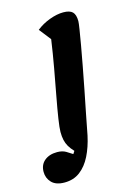

<svg xmlns="http://www.w3.org/2000/svg" viewBox="-162 -667 681 944"><g transform="rotate(-15 178.5 -195.0)"><path d="M47 210Q3 210 -18.5 187.5Q-40 165 -40 133Q-40 97 -15.5 76.5Q9 56 49 56Q75 56 93 66.5Q111 77 124 86L133 72Q117 55 108 39.5Q99 24 95 6Q91 -12 91 -35Q91 -55 98 -101Q105 -147 117 -210.5Q129 -274 142 -346Q155 -418 165 -488L118 -548Q148 -572 186 -586Q224 -600 256 -600Q289 -600 303 -586Q317 -572 317 -539Q317 -530 312 -498.5Q307 -467 299 -421Q291 -375 280.5 -319.5Q270 -264 258.5 -205Q247 -146 235.5 -89.5Q224 -33 215 16Q203 72 181 116Q159 160 126 185Q93 210 47 210Z"/></g></svg>

Font: Lemonada Medium
Style: Regular
Weight: 500
Designer: Mohamed Gaber (Arabic), Eduardo Tunni (Latin)
Foundry: Kief Type Foundry
Version: Version 4.004; ttfautohint (v1.8.2)